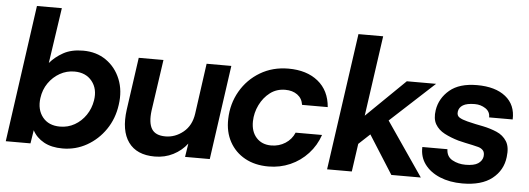

<svg xmlns="http://www.w3.org/2000/svg" viewBox="-48 -857 2770 1006"><g transform="rotate(5 1336.5 -354.0)"><path d="M307 12Q249 12 209 -10Q169 -32 149 -70L138 0H8L109 -720H240L197 -428Q225 -461 267 -484.5Q309 -508 371 -508Q441 -508 492 -472.5Q543 -437 567.5 -376.5Q592 -316 581 -241Q571 -168 532 -111Q493 -54 434.5 -21Q376 12 307 12ZM284 -101Q326 -101 361 -121Q396 -141 419.5 -175.5Q443 -210 450 -253Q460 -314 427.5 -354.5Q395 -395 335 -395Q294 -395 258.5 -375Q223 -355 199 -320.5Q175 -286 169 -241Q161 -180 192.5 -140.5Q224 -101 284 -101Z M792 12Q697 12 653.5 -48.5Q610 -109 625 -220L664 -496H794L755 -226Q747 -162 766.5 -130Q786 -98 839 -98Q890 -98 932.5 -132.5Q975 -167 984 -230L1021 -496H1151L1081 0H951L962 -71Q933 -33 889 -10.5Q845 12 792 12Z M1390 12Q1319 12 1266.5 -17Q1214 -46 1185.5 -98Q1157 -150 1159 -218Q1161 -298 1199 -364Q1237 -430 1302.5 -469Q1368 -508 1451 -508Q1547 -508 1606.5 -460Q1666 -412 1673 -325H1538Q1533 -359 1507.5 -377.5Q1482 -396 1444 -396Q1398 -396 1364 -370Q1330 -344 1310 -303Q1290 -262 1289 -217Q1288 -163 1317 -131Q1346 -99 1395 -99Q1436 -99 1469 -120Q1502 -141 1517 -177H1656Q1637 -121 1597.5 -78Q1558 -35 1504.5 -11.5Q1451 12 1390 12Z M1698 0 1800 -720H1930L1870 -297L2074 -496H2228L1997 -283L2191 0H2036L1908 -202L1849 -147L1828 0Z M2410 12Q2343 12 2291.5 -9.5Q2240 -31 2211.5 -69.5Q2183 -108 2185 -160H2317Q2318 -121 2349 -104Q2380 -87 2418 -87Q2463 -87 2484 -101Q2505 -115 2509 -137Q2512 -159 2502.5 -170Q2493 -181 2477 -185.5Q2461 -190 2446 -193Q2429 -196 2406 -201.5Q2383 -207 2370 -210Q2329 -222 2296.5 -239Q2264 -256 2247.5 -284.5Q2231 -313 2238 -359Q2248 -422 2299 -465Q2350 -508 2443 -508Q2539 -508 2593 -465Q2647 -422 2644 -345H2520Q2521 -375 2496 -391.5Q2471 -408 2440 -408Q2398 -408 2377.5 -395.5Q2357 -383 2354 -361Q2351 -340 2366 -330.5Q2381 -321 2409 -314Q2425 -310 2452 -304Q2479 -298 2492 -296Q2531 -288 2565 -273.5Q2599 -259 2618 -229Q2637 -199 2630 -146Q2622 -76 2566.5 -32Q2511 12 2410 12Z"/></g></svg>

Font: Host Grotesk
Style: Bold Italic
Weight: 700
Italic angle: -8°
Designer: Doğukan Karapınar
Foundry: Element Type
Version: Version 1.003; ttfautohint (v1.8.4.7-5d5b)